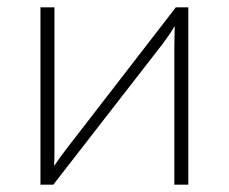

<svg xmlns="http://www.w3.org/2000/svg" viewBox="-20 -502 623 522"><path d="M492 -482V0H454V-375Q454 -389 454.5 -402.5Q455 -416 455 -430H454Q448 -419 440 -407.5Q432 -396 424 -385L125 0H90V-482H128V-110Q128 -95 128 -81Q128 -67 127 -52H128Q136 -64 145 -76.5Q154 -89 162 -99L458 -482Z"/></svg>

Font: Exo 2 ExtraLight
Style: Regular
Weight: 250
Designer: Natanael Gama
Foundry: Natanael Gama
Version: Version 2.010